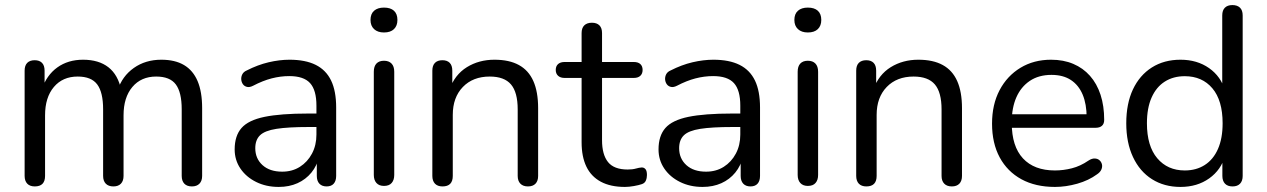

<svg xmlns="http://www.w3.org/2000/svg" viewBox="-20 -732 5021 761"><path d="M117.9 6.9Q98.5 6.9 88 -4Q77.6 -14.9 77.6 -34.8V-452Q77.6 -472.4 88 -482.9Q98.5 -493.3 117.4 -493.3Q136.3 -493.3 146.5 -482.9Q156.7 -472.4 156.7 -452V-363.7L145.7 -377.7Q164.6 -434.1 207.1 -464.7Q249.7 -495.3 309.3 -495.3Q371.4 -495.3 409.7 -465.4Q448 -435.6 460.8 -374.4H446.3Q464.2 -430 510.5 -462.7Q556.7 -495.3 619.4 -495.3Q673.8 -495.3 709.5 -474.1Q745.2 -452.9 763.2 -410.5Q781.2 -368.1 781.2 -303.3V-34.8Q781.2 -14.9 770.5 -4Q759.9 6.9 740.5 6.9Q721.1 6.9 710.6 -4Q700.2 -14.9 700.2 -34.8V-298.8Q700.2 -366 676.9 -397.3Q653.7 -428.6 599 -428.6Q539.4 -428.6 504.6 -387.2Q469.7 -345.8 469.7 -274.7V-34.8Q469.7 -14.9 459.2 -4Q448.8 6.9 429.4 6.9Q410 6.9 399.3 -4Q388.7 -14.9 388.7 -34.8V-298.8Q388.7 -366 365.4 -397.3Q342.1 -428.6 288 -428.6Q228.4 -428.6 193.5 -387.2Q158.6 -345.8 158.6 -274.7V-34.8Q158.6 6.9 117.9 6.9Z M1084.7 8.9Q1034.8 8.9 995.2 -10.8Q955.5 -30.5 932.8 -64.1Q910.1 -97.8 910.1 -139.7Q910.1 -193.7 937.3 -224.7Q964.5 -255.6 1028.3 -268.8Q1092.1 -282 1201.8 -282H1247.1V-228.6H1203.4Q1121.8 -228.6 1075.5 -221.3Q1029.2 -214 1010.5 -195.7Q991.8 -177.5 991.8 -144.6Q991.8 -103.7 1020.4 -77.6Q1049 -51.6 1098.5 -51.6Q1138.3 -51.6 1168.6 -70.8Q1198.9 -90 1216.5 -123.1Q1234.2 -156.2 1234.2 -198.7V-313.1Q1234.2 -374.8 1209 -402.6Q1183.8 -430.4 1126.5 -430.4Q1091.7 -430.4 1056.6 -421.3Q1021.5 -412.2 982.9 -392Q969.2 -385.1 959 -387.6Q948.7 -390 942.8 -398.2Q937 -406.5 936.2 -417Q935.4 -427.5 940.4 -437.5Q945.5 -447.5 958.2 -452.9Q1001.5 -475 1044.8 -485.2Q1088.1 -495.3 1127.3 -495.3Q1190.3 -495.3 1231.3 -474.9Q1272.2 -454.5 1292.3 -412.9Q1312.4 -371.3 1312.4 -306.1V-34.8Q1312.4 -14.9 1302.7 -4Q1293 6.9 1274.5 6.9Q1256.1 6.9 1245.9 -4Q1235.7 -14.9 1235.7 -34.8V-113H1245.3Q1236.7 -75.4 1214.3 -48Q1192 -20.7 1159.1 -5.9Q1126.2 8.9 1084.7 8.9Z M1501.9 4.9Q1482.5 4.9 1472 -6.8Q1461.6 -18.4 1461.6 -38.7V-447.6Q1461.6 -469 1472 -480.1Q1482.5 -491.2 1501.9 -491.2Q1521.3 -491.2 1531.9 -480.1Q1542.6 -469 1542.6 -447.6V-38.7Q1542.6 -18.4 1532.4 -6.8Q1522.3 4.9 1501.9 4.9ZM1501.9 -603.3Q1476.9 -603.3 1462.7 -616.6Q1448.5 -629.8 1448.5 -652.9Q1448.5 -676.9 1462.7 -689.4Q1476.9 -701.9 1501.9 -701.9Q1527.8 -701.9 1541.5 -689.4Q1555.2 -676.9 1555.2 -652.9Q1555.2 -629.8 1541.5 -616.6Q1527.8 -603.3 1501.9 -603.3Z M1733.9 6.9Q1714.5 6.9 1704 -4Q1693.6 -14.9 1693.6 -34.8V-452Q1693.6 -472.4 1704 -482.9Q1714.5 -493.3 1733.4 -493.3Q1752.3 -493.3 1762.5 -482.9Q1772.7 -472.4 1772.7 -452V-366L1761.7 -377.7Q1782.6 -436 1830.4 -465.7Q1878.3 -495.3 1939.9 -495.3Q1998.4 -495.3 2036.6 -474.3Q2074.9 -453.4 2093.9 -410.8Q2112.9 -368.1 2112.9 -303.3V-34.8Q2112.9 -14.9 2102.5 -4Q2092 6.9 2072.6 6.9Q2053.2 6.9 2042.6 -4Q2031.9 -14.9 2031.9 -34.8V-298.4Q2031.9 -366 2005.4 -397.3Q1978.8 -428.6 1921.1 -428.6Q1854.4 -428.6 1814.5 -387.2Q1774.6 -345.8 1774.6 -276.6V-34.8Q1774.6 6.9 1733.9 6.9Z M2457 8.9Q2399.9 8.9 2361.5 -11.7Q2323 -32.4 2304.1 -71.7Q2285.2 -111 2285.2 -168.2V-423.1H2217.9Q2201.3 -423.1 2192 -431.6Q2182.7 -440.1 2182.7 -454.7Q2182.7 -469.8 2192 -478.1Q2201.3 -486.3 2217.9 -486.3H2285.2V-600.7Q2285.2 -621.1 2295.9 -631.5Q2306.6 -641.9 2326 -641.9Q2345.4 -641.9 2355.8 -631.5Q2366.2 -621.1 2366.2 -600.7V-486.3H2491.9Q2509 -486.3 2518 -478.1Q2527 -469.8 2527 -454.7Q2527 -440.1 2518 -431.6Q2509 -423.1 2491.9 -423.1H2366.2V-176.3Q2366.2 -119.3 2389.9 -89.7Q2413.5 -60.1 2468 -60.1Q2487.1 -60.1 2500.3 -63.9Q2513.6 -67.7 2523.1 -68.2Q2531.9 -68.7 2538 -62Q2544.2 -55.4 2544.2 -38.4Q2544.2 -26.3 2539.8 -16.1Q2535.4 -5.9 2523.7 -2.1Q2512.3 1.9 2492.6 5.4Q2473 8.9 2457 8.9Z M2764.7 8.9Q2714.8 8.9 2675.2 -10.8Q2635.5 -30.5 2612.8 -64.1Q2590.1 -97.8 2590.1 -139.7Q2590.1 -193.7 2617.3 -224.7Q2644.5 -255.6 2708.3 -268.8Q2772.1 -282 2881.8 -282H2927.1V-228.6H2883.4Q2801.8 -228.6 2755.5 -221.3Q2709.2 -214 2690.5 -195.7Q2671.8 -177.5 2671.8 -144.6Q2671.8 -103.7 2700.4 -77.6Q2729 -51.6 2778.5 -51.6Q2818.3 -51.6 2848.6 -70.8Q2878.9 -90 2896.5 -123.1Q2914.2 -156.2 2914.2 -198.7V-313.1Q2914.2 -374.8 2889 -402.6Q2863.8 -430.4 2806.5 -430.4Q2771.7 -430.4 2736.6 -421.3Q2701.5 -412.2 2662.9 -392Q2649.2 -385.1 2639 -387.6Q2628.7 -390 2622.8 -398.2Q2617 -406.5 2616.2 -417Q2615.4 -427.5 2620.4 -437.5Q2625.5 -447.5 2638.2 -452.9Q2681.5 -475 2724.8 -485.2Q2768.1 -495.3 2807.3 -495.3Q2870.3 -495.3 2911.3 -474.9Q2952.2 -454.5 2972.3 -412.9Q2992.4 -371.3 2992.4 -306.1V-34.8Q2992.4 -14.9 2982.7 -4Q2973 6.9 2954.5 6.9Q2936.1 6.9 2925.9 -4Q2915.7 -14.9 2915.7 -34.8V-113H2925.3Q2916.7 -75.4 2894.3 -48Q2872 -20.7 2839.1 -5.9Q2806.2 8.9 2764.7 8.9Z M3181.9 4.9Q3162.5 4.9 3152 -6.8Q3141.6 -18.4 3141.6 -38.7V-447.6Q3141.6 -469 3152 -480.1Q3162.5 -491.2 3181.9 -491.2Q3201.3 -491.2 3211.9 -480.1Q3222.6 -469 3222.6 -447.6V-38.7Q3222.6 -18.4 3212.4 -6.8Q3202.3 4.9 3181.9 4.9ZM3181.9 -603.3Q3156.9 -603.3 3142.7 -616.6Q3128.5 -629.8 3128.5 -652.9Q3128.5 -676.9 3142.7 -689.4Q3156.9 -701.9 3181.9 -701.9Q3207.8 -701.9 3221.5 -689.4Q3235.2 -676.9 3235.2 -652.9Q3235.2 -629.8 3221.5 -616.6Q3207.8 -603.3 3181.9 -603.3Z M3413.9 6.9Q3394.5 6.9 3384 -4Q3373.6 -14.9 3373.6 -34.8V-452Q3373.6 -472.4 3384 -482.9Q3394.5 -493.3 3413.4 -493.3Q3432.3 -493.3 3442.5 -482.9Q3452.7 -472.4 3452.7 -452V-366L3441.7 -377.7Q3462.6 -436 3510.4 -465.7Q3558.3 -495.3 3619.9 -495.3Q3678.4 -495.3 3716.6 -474.3Q3754.9 -453.4 3773.9 -410.8Q3792.9 -368.1 3792.9 -303.3V-34.8Q3792.9 -14.9 3782.5 -4Q3772 6.9 3752.6 6.9Q3733.2 6.9 3722.6 -4Q3711.9 -14.9 3711.9 -34.8V-298.4Q3711.9 -366 3685.4 -397.3Q3658.8 -428.6 3601.1 -428.6Q3534.4 -428.6 3494.5 -387.2Q3454.6 -345.8 3454.6 -276.6V-34.8Q3454.6 6.9 3413.9 6.9Z M4161.4 8.9Q4084.2 8.9 4028.5 -21.5Q3972.7 -52 3942.3 -108.2Q3912 -164.4 3912 -241.9Q3912 -317.9 3941.9 -374.6Q3971.8 -431.3 4024.6 -463.3Q4077.5 -495.3 4145.8 -495.3Q4195.2 -495.3 4234 -478.8Q4272.9 -462.3 4300.2 -431.4Q4327.6 -400.5 4342.1 -356.3Q4356.5 -312.1 4356.5 -256.7Q4356.5 -241.4 4347.7 -233.5Q4338.9 -225.5 4322.3 -225.5H3973.7V-279H4303.5L4287 -265.6Q4287 -319.5 4271.1 -357.2Q4255.2 -394.8 4224.4 -415Q4193.6 -435.2 4147.6 -435.2Q4097.2 -435.2 4061.8 -411.5Q4026.5 -387.7 4008.3 -346.1Q3990.2 -304.5 3990.2 -249.7V-243.8Q3990.2 -152.2 4034.5 -104.3Q4078.9 -56.4 4161.3 -56.4Q4194.7 -56.4 4228.5 -65Q4262.3 -73.6 4294 -95.4Q4307.6 -104.3 4319.1 -103.8Q4330.6 -103.4 4337.9 -96.8Q4345.3 -90.3 4347.6 -80.5Q4349.9 -70.8 4345.3 -60.1Q4340.7 -49.3 4328 -41Q4295.1 -16.8 4249.9 -3.9Q4204.6 8.9 4161.4 8.9Z M4659 8.9Q4594.4 8.9 4545.9 -21.8Q4497.4 -52.5 4470.7 -109.5Q4444 -166.5 4444 -243.4Q4444 -321.3 4470.4 -377.6Q4496.9 -433.8 4545.4 -464.6Q4593.9 -495.3 4659 -495.3Q4724.7 -495.3 4772.1 -462.1Q4819.4 -428.9 4835.4 -373H4824.4V-670.7Q4824.4 -691.1 4834.9 -701.5Q4845.3 -711.9 4864.7 -711.9Q4884.1 -711.9 4894.8 -701.5Q4905.4 -691.1 4905.4 -670.7V-34.8Q4905.4 -14.9 4895 -4Q4884.6 6.9 4865.2 6.9Q4845.8 6.9 4835.3 -4Q4824.9 -14.9 4824.9 -34.8V-129.8L4835.9 -115.7Q4820.4 -58.9 4772.8 -25Q4725.2 8.9 4659 8.9ZM4675.9 -56.4Q4721.4 -56.4 4755.2 -78.1Q4789.1 -99.8 4807.5 -141.7Q4825.9 -183.5 4825.9 -243.4Q4825.9 -334 4785.3 -382Q4744.7 -430 4675.9 -430Q4630.4 -430 4596.6 -408.5Q4562.8 -387 4544.4 -345.4Q4525.9 -303.8 4525.9 -243.4Q4525.9 -153.3 4566.8 -104.8Q4607.7 -56.4 4675.9 -56.4Z"/></svg>

Font: Nunito ExtraLight
Style: Regular
Weight: 200
Designer: Vernon Adams
Foundry: Vernon Adams
Version: Version 3.602